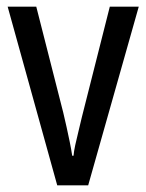

<svg xmlns="http://www.w3.org/2000/svg" viewBox="-20 -557 439 577"><path d="M152 0 3 -537H89L170 -219Q175 -198 180 -175.5Q185 -153 189.5 -131Q194 -109 197 -89H201Q202 -102 206 -120.5Q210 -139 215.5 -161Q221 -183 226 -205L310 -537H397L245 0Z"/></svg>

Font: Noto Sans Display Condensed
Style: Regular
Weight: 400
Width: 3
Designer: Monotype Design Team
Foundry: Monotype Imaging Inc.
Version: Version 2.003